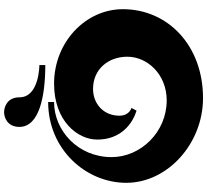

<svg xmlns="http://www.w3.org/2000/svg" viewBox="-57 -928 1015 941"><g transform="rotate(-90 450.5 -457.5)"><path d="M444 -870C444 -772 602 -772 602 -772V-743C451 -743 299 -772 299 -870C299 -930 347 -945 371 -945C396 -945 444 -930 444 -870ZM429 -148C273 -148 151 -276 151 -418C151 -584 282 -700 421 -700V-729C190 -729 25 -545 25 -346C25 -143 218 30 440 30C699 30 876 -143 876 -363C876 -545 715 -700 511 -700C327 -700 237 -584 237 -489C237 -330 379 -296 379 -296L392 -321C392 -321 354 -330 354 -380C354 -458 413 -509 485 -509C583 -509 643 -433 643 -341C643 -243 557 -148 429 -148Z"/></g></svg>

Font: Ouroboros
Style: Regular
Weight: 400
Designer: Ariel Martín Pérez
Foundry: Velvetyne Type Foundry
Version: Version 2.001;hotconv 1.0.109;makeotfexe 2.5.65596